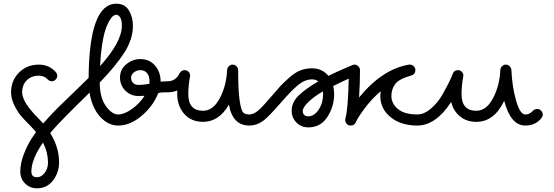

<svg xmlns="http://www.w3.org/2000/svg" viewBox="-20 -680 3000 1040"><path d="M290 -270Q290 -258 281.5 -249Q273 -240 260 -240Q248 -240 238 -250Q220 -270 190 -270Q150 -270 125 -245Q100 -220 100 -180Q100 -127 186 -41Q300 73 300 200Q300 254 267.5 297Q235 340 180 340Q142 340 116 314Q90 288 90 250Q90 238 99 229Q108 220 120 220Q132 220 141 229Q150 238 150 250Q150 280 180 280Q204 280 222 256.5Q240 233 240 200Q240 97 144 1Q111 -32 93.5 -52.5Q76 -73 58 -109Q40 -145 40 -180Q40 -244 83 -287Q126 -330 190 -330Q246 -330 282 -290Q290 -280 290 -270Z M640 -540Q640 -571 631 -585.5Q622 -600 610 -600Q601 -600 591.5 -592.5Q582 -585 570.5 -564.5Q559 -544 549.5 -514Q540 -484 532.5 -434Q525 -384 522 -322Q640 -453 640 -540ZM790 -240Q790 -268 776.5 -284Q763 -300 740 -300Q720 -300 705 -287.5Q690 -275 690 -260Q690 -242 701 -231Q712 -220 730 -220Q755 -220 789 -226Q790 -231 790 -240ZM520 -233Q521 -151 553.5 -105.5Q586 -60 620 -60Q653 -60 694.5 -89.5Q736 -119 763 -161Q753 -160 730 -160Q688 -160 659 -189Q630 -218 630 -260Q630 -304 664 -332Q698 -360 740 -360Q790 -360 820 -324.5Q850 -289 850 -240V-238Q874 -240 890 -240Q902 -240 911 -231Q920 -222 920 -210Q920 -198 911 -189Q902 -180 890 -180H879Q838 -180 836 -173Q809 -105 747 -52.5Q685 0 620 0Q565 0 521.5 -48.5Q478 -97 465 -178Q314 -31 267 23Q150 158 150 250Q150 262 141 271Q132 280 120 280Q108 280 99 271Q90 262 90 250Q90 206 108 158Q126 110 150.5 71.5Q175 33 218.5 -16.5Q262 -66 295 -98Q328 -130 381 -181Q434 -232 460 -258Q463 -660 610 -660Q656 -660 678 -624Q700 -588 700 -540Q700 -466 651.5 -392Q603 -318 520 -233Z M980 -300Q993 -300 1001.5 -291Q1010 -282 1010 -270Q1010 -269 1009.5 -267Q1009 -265 1009 -264Q1000 -216 1000 -170Q1000 -80 1080 -80Q1135 -80 1171 -149Q1207 -218 1210 -301Q1211 -312 1219.5 -321Q1228 -330 1240 -330Q1252 -330 1261 -321Q1270 -312 1270 -300Q1270 -190 1278 -136Q1286 -82 1297 -71Q1308 -60 1330 -60Q1342 -60 1351 -51Q1360 -42 1360 -30Q1360 -18 1351 -9Q1342 0 1330 0Q1240 0 1220 -113Q1166 -20 1080 -20Q1016 -20 978 -63Q940 -106 940 -170V-190Q917 -180 890 -180Q878 -180 869 -189Q860 -198 860 -210Q860 -222 869 -231Q878 -240 890 -240Q931 -240 953 -283Q962 -300 980 -300Z M1620 -80Q1620 -50 1650 -50Q1682 -50 1706 -86Q1730 -122 1730 -170Q1730 -172 1729.5 -177Q1729 -182 1729 -185Q1679 -156 1649.5 -126.5Q1620 -97 1620 -80ZM1880 0Q1866 0 1858 -9Q1850 -18 1850 -30Q1850 -36 1851 -39Q1865 -84 1869 -254Q1843 -243 1785 -214Q1790 -191 1790 -170Q1790 -104 1753.5 -47Q1717 10 1650 10Q1612 10 1586 -16Q1560 -42 1560 -80Q1560 -127 1599 -164Q1638 -201 1704 -239Q1691 -250 1670 -250Q1631 -250 1593 -218Q1555 -186 1498 -120Q1435 -48 1409 -28Q1371 0 1330 0Q1318 0 1309 -9Q1300 -18 1300 -30Q1300 -42 1309 -51Q1318 -60 1330 -60Q1353 -60 1378 -81Q1403 -102 1452 -160Q1486 -200 1499.5 -214.5Q1513 -229 1545 -258Q1577 -287 1606.5 -298.5Q1636 -310 1670 -310Q1725 -310 1759 -269Q1781 -280 1805 -291Q1829 -302 1854 -312.5Q1879 -323 1888 -327Q1894 -330 1900 -330Q1912 -330 1921 -321Q1930 -312 1930 -300Q1930 -230 1925 -152Q2050 -305 2195 -330H2200Q2212 -330 2221 -321.5Q2230 -313 2230 -300Q2230 -278 2208 -271Q2142 -253 2121 -225Q2100 -197 2100 -160Q2100 -119 2135.5 -89.5Q2171 -60 2240 -60Q2252 -60 2261 -51Q2270 -42 2270 -30Q2270 -18 2261 -9Q2252 0 2240 0Q2151 0 2095.5 -45.5Q2040 -91 2040 -160Q2040 -168 2042 -186Q1991 -142 1953 -90Q1915 -38 1908 -19Q1900 0 1880 0Z M2890 -90Q2902 -90 2911 -80.5Q2920 -71 2920 -60Q2920 -50 2913 -41Q2882 0 2825 0Q2746 0 2711 -134Q2657 -20 2560 -20Q2507 -20 2471 -50Q2435 -80 2424 -128Q2341 0 2240 0Q2228 0 2219 -9Q2210 -18 2210 -30Q2210 -42 2219 -51Q2228 -60 2240 -60Q2277 -60 2314 -91.5Q2351 -123 2376 -167Q2401 -211 2414.5 -239Q2428 -267 2432 -280Q2440 -300 2460 -300Q2473 -300 2481.5 -291Q2490 -282 2490 -270Q2490 -269 2489.5 -267Q2489 -265 2489 -264Q2480 -216 2480 -170Q2480 -80 2560 -80Q2615 -80 2651 -149Q2687 -218 2690 -301Q2691 -313 2699.5 -321.5Q2708 -330 2720 -330Q2732 -330 2740.5 -321.5Q2749 -313 2750 -301Q2754 -210 2775.5 -135Q2797 -60 2825 -60Q2847 -60 2861.5 -75Q2876 -90 2890 -90Z"/></svg>

Font: Pecita
Style: Book
Weight: 400
Width: 7
Version: Version 4.3